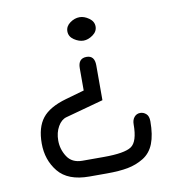

<svg xmlns="http://www.w3.org/2000/svg" viewBox="-76 -559 753 805"><g transform="rotate(-10 300.0 -156.5)"><path d="M315.4 -489.3Q335 -489.3 355 -475.1Q375 -460.9 375 -439.5Q375 -418 355 -403.8Q335 -389.6 315.4 -389.6Q295.9 -389.6 275.4 -403.3Q254.9 -417 254.9 -439.5Q254.9 -460.9 274.4 -475.1Q293.9 -489.3 315.4 -489.3ZM349.6 -278.3V-129.9L188.5 -85.9Q167 -80.1 152.3 -54.7Q137.7 -29.3 137.7 4.9Q137.7 42 158.2 73.7Q178.7 105.5 222.7 105.5H314.5Q402.3 105.5 431.6 85.9Q460.9 66.4 460.9 -7.8Q460.9 -26.4 470.7 -38.1Q480.5 -49.8 496.1 -49.8Q509.8 -49.8 521 -40Q532.2 -30.3 532.2 -7.8Q532.2 49.8 517.6 86.9Q502.9 124 471.7 143.1Q440.4 162.1 404.3 168.9Q368.2 175.8 314.5 175.8H240.2Q149.4 175.8 108.4 125.5Q67.4 75.2 67.4 4.9Q67.4 -63.5 97.7 -102.1Q127.9 -140.6 200.2 -161.1L279.3 -183.6V-278.3Q279.3 -320.3 315.4 -320.3Q349.6 -320.3 349.6 -278.3Z"/></g></svg>

Font: Jura
Style: DemiBold
Weight: 600
Version: Version 2.4